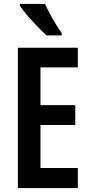

<svg xmlns="http://www.w3.org/2000/svg" viewBox="-20 -957 463 977"><path d="M376 0H71V-714H376V-614H186V-422H363V-321H186V-102H376ZM209 -937Q219 -915 234 -887Q249 -859 265 -832.5Q281 -806 294 -789V-777H217Q198 -793 171 -821.5Q144 -850 119 -879Q94 -908 81 -928V-937Z"/></svg>

Font: Noto Sans Telugu ExtraCondensed SemiBold
Style: Regular
Weight: 600
Width: 2
Designer: Jelle Bosma - Monotype Design Team
Foundry: Monotype Imaging Inc.
Version: Version 2.005; ttfautohint (v1.8.4.7-5d5b)